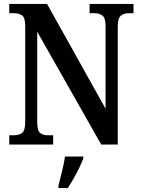

<svg xmlns="http://www.w3.org/2000/svg" viewBox="-20 -734 715 975"><path d="M27 0V-47H48Q75 -47 91.5 -58.5Q108 -70 108 -115V-603Q108 -645 91.5 -656Q75 -667 52 -667H27V-714H219L516 -182V-603Q516 -643 500 -655Q484 -667 460 -667H435V-714H658V-667H634Q609 -667 593.5 -654Q578 -641 578 -599V0H494L169 -573V-115Q169 -70 184 -58.5Q199 -47 224 -47H250V0ZM277 208Q285 176 295 136Q305 96 310 61H403V71Q395 92 382 119Q369 146 353.5 173Q338 200 324 221H277Z"/></svg>

Font: Noto Serif Condensed SemiBold
Style: Regular
Weight: 600
Width: 3
Designer: Monotype Design Team
Foundry: Monotype Imaging Inc.
Version: Version 2.013